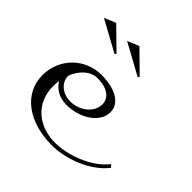

<svg xmlns="http://www.w3.org/2000/svg" viewBox="-168 -781 937 937"><g transform="rotate(45 300.0 -312.5)"><path d="M43.4 -200.5C43.4 -73.4 156.3 10 319.1 10C405.6 10 533.7 -31 600.2 -117L587.4 -130C525.3 -49 399.6 -10 320.9 -10C202.1 -10 118.3 -84.6 118.3 -198.7C118.3 -212.1 119.5 -225.9 121.4 -237.8C140.4 -203.3 180 -180 227.7 -180C321.4 -180 406.6 -234.7 406.6 -307.5C406.6 -366.3 344.2 -405 247.4 -405C133.7 -405 43.4 -316 43.4 -200.5ZM134.4 -286.8C155.7 -341.8 196.1 -380 245.2 -380C310 -380 351.5 -350.8 351.5 -306.5C351.5 -249 293.1 -205 229.9 -205C175.9 -205 134.7 -241 134.4 -286.8ZM385.8 -529 277.8 -635 217.8 -610 378.8 -522ZM225.8 -529 117.8 -635 57.8 -610 218.8 -522Z"/></g></svg>

Font: Galberik
Style: Regular
Weight: 400
Designer: Gluk
Foundry: Gluk
Version: Version 0.50